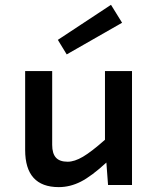

<svg xmlns="http://www.w3.org/2000/svg" viewBox="-20 -765 654 794"><path d="M219.2 -600.1 439 -745.1 484.9 -670.9 255.9 -540ZM525.9 0H426.8L419.9 -92.8Q358.9 -36.6 314.5 -13.9Q270 8.8 223.1 8.8Q84 8.8 84 -145V-471.2H195.8V-166Q195.8 -130.4 211.2 -113.3Q226.6 -96.2 259.8 -96.2Q288.1 -96.2 323.2 -116.9Q358.4 -137.7 414.1 -187V-471.2H525.9Z"/></svg>

Font: IntelOne Mono Medium
Style: Regular
Weight: 500
Designer: Fred Shallcrass
Foundry: Frere-Jones Type LLC
Version: Version 1.200;hotconv 1.1.0;makeotfexe 2.6.0;FJTRelease1.2